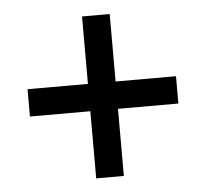

<svg xmlns="http://www.w3.org/2000/svg" viewBox="-42 -637 609 567"><g transform="rotate(-5 263.0 -353.0)"><path d="M303 -393V-593H221V-393H42V-312H221V-113H303V-312H482V-393Z"/></g></svg>

Font: Noto Sans Lao Looped SemiCondensed Medium
Style: Regular
Weight: 500
Width: 4
Designer: Mark Frömberg, Ben Mitchell
Foundry: The Fontpad Ltd
Version: Version 1.002